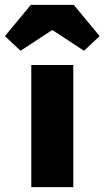

<svg xmlns="http://www.w3.org/2000/svg" viewBox="-70 -766 428 786"><path d="M-49.8 -618.2 56.2 -746.1H231.9L337.9 -618.2L273.9 -558.1L146 -642.1H142.1L14.2 -558.1ZM58.1 0V-500H230V0Z"/></svg>

Font: Source Sans Pro Black
Style: Regular
Weight: 900
Designer: Paul D. Hunt
Foundry: Adobe Systems Incorporated
Version: Version 2.020;PS 2.0;hotconv 1.0.86;makeotf.lib2.5.63406